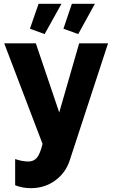

<svg xmlns="http://www.w3.org/2000/svg" viewBox="-20 -751 592 1002"><path d="M212.9 -573.2 136.2 -601.1 181.2 -731H300.8ZM388.2 -573.2 311 -601.1 355 -731H475.1ZM59.1 79.1Q96.7 91.8 127.9 91.8Q156.7 91.8 173.1 71.5Q189.5 51.3 202.1 0L2 -524.9H167L289.1 -164.1L393.1 -524.9H543.9L344.2 85Q323.2 150.4 268.3 190.7Q213.4 231 141.1 231Q96.7 231 59.1 215.8Z"/></svg>

Font: Raleway-v4020 ExtraBold
Style: Regular
Weight: 800
Designer: Matt McInerney, Pablo Impallari, Rodrigo Fuenzalida
Foundry: Matt McInerney, Pablo Impallari, Rodrigo Fuenzalida
Version: Version 4.020;PS 004.020;hotconv 1.0.88;makeotf.lib2.5.64775